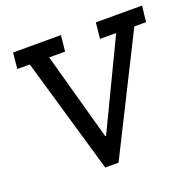

<svg xmlns="http://www.w3.org/2000/svg" viewBox="-116 -772 910 894"><g transform="rotate(-20 338.5 -325.0)"><path d="M668 -571H610L324 0H258L92 -571H30L38 -650H275L267 -571H188L308 -137H312L520 -571H440L448 -650H677Z"/></g></svg>

Font: Zilla Slab Medium
Style: Regular
Weight: 500
Designer: Typotheque.com
Foundry: Typotheque type foundry
Version: Version 1.1; 2017